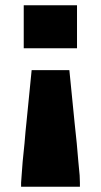

<svg xmlns="http://www.w3.org/2000/svg" viewBox="-20 -530 383 728"><path d="M70 -510H272V-347H70ZM60 163 62 135 66 82 73 13Q77 -37 80 -63L100 -264H243L263 -63L271 13L277 82L282 135L283 163V178H60Z"/></svg>

Font: Saira Stencil
Style: Regular
Weight: 400
Designer: Hector Gatti with collaboration of the Omnibus-Type team
Foundry: Omnibus-Type
Version: Version 1.003